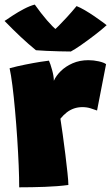

<svg xmlns="http://www.w3.org/2000/svg" viewBox="-24 -796 476 820"><path d="M206 -451Q215 -472 235.5 -492.2Q256 -512.5 286.2 -525.8Q316.5 -539 353.5 -539Q376 -539 398 -534Q420 -529 429 -522L390.5 -324Q380 -328 363.5 -333.2Q347 -338.5 328 -338.5Q309 -338.5 292.2 -332.8Q275.5 -327 261.2 -316Q247 -305 234 -289Q238 -263.5 243.8 -222.5Q249.5 -181.5 255 -137.5Q260.5 -93.5 264.2 -57.8Q268 -22 268 -6Q223.5 0 167.5 2Q111.5 4 58 4Q58 -35 55.8 -89.8Q53.5 -144.5 49.5 -205.5Q45.5 -266.5 40.2 -325Q35 -383.5 29 -430.8Q23 -478 17 -504.5Q48 -513 84.2 -520.2Q120.5 -527.5 149 -532Q177.5 -536.5 185 -537Q191 -524.5 198.5 -497.2Q206 -470 206 -451ZM303 -770Q318.5 -764 339 -752Q359.5 -740 379.2 -726.5Q399 -713 413.5 -702.2Q428 -691.5 431.5 -688.5Q412.5 -671 382 -647.5Q351.5 -624 322.8 -604Q294 -584 278.5 -576Q258 -576 229.2 -576.8Q200.5 -577.5 173.5 -578.8Q146.5 -580 129.5 -581.5Q97 -608 64.8 -638.2Q32.5 -668.5 -4.5 -706.5Q8.5 -715.5 30.8 -730Q53 -744.5 78.2 -757.8Q103.5 -771 124.5 -776.5Q137.5 -758 150.8 -741Q164 -724 176.5 -709.5Q189 -695 199.5 -684.5Q210 -674 216.5 -668.5H208Q212.5 -671.5 227.2 -686.2Q242 -701 262.2 -723Q282.5 -745 303 -770Z"/></svg>

Font: Grandstander Thin Black
Style: Regular
Weight: 900
Version: Version 1.200